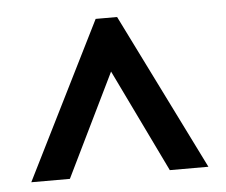

<svg xmlns="http://www.w3.org/2000/svg" viewBox="-37 -655 525 446"><g transform="rotate(-5 226.0 -431.5)"><path d="M19 -249 201 -614H251L432 -249H342L226 -489L109 -249Z"/></g></svg>

Font: Manuale
Style: Italic
Weight: 400
Italic angle: -11°
Designer: Eduardo Tunni / Pablo Cosgaya
Foundry: Eduardo Tunni / Pablo Cosgaya
Version: Version 1.002